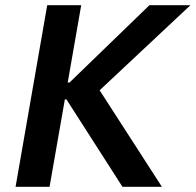

<svg xmlns="http://www.w3.org/2000/svg" viewBox="-20 -720 754 740"><path d="M452 0H604L364 -372L714 -700H556L248 -402H241L293 -700H162L40 0H171L230 -337H236Z"/></svg>

Font: Fixel Display SemiBold
Style: Italic
Weight: 600
Italic angle: -10°
Designer: AlfaBravo + MacPaw
Foundry: Kyrylo Tkachov, Marchela Mozhyna, Serhii Makarenko, Maria Weinstein, Zakhar Kryvoshyya
Version: Version 1.210;Glyphs 3.2 (3217)